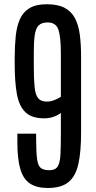

<svg xmlns="http://www.w3.org/2000/svg" viewBox="-20 -889 457 918"><path d="M208.5 9.8C251.5 9.8 284.4 0.4 307.4 -18.3C330.3 -37 346.1 -65.9 354.7 -105C363.4 -144 367.7 -194.3 367.7 -255.9V-617.2C367.7 -656.6 365.6 -691.8 361.6 -722.9C357.5 -754 349.8 -780.4 338.4 -802C327 -823.6 310.5 -840.2 288.8 -851.6C267.2 -863 238.8 -868.7 203.6 -868.7C169.1 -868.7 141.6 -862.5 121.1 -850.1C100.6 -837.7 85.3 -820.1 75.2 -797.4C65.1 -774.6 58.4 -747.4 55.2 -715.8C51.9 -684.2 50.3 -649.3 50.3 -610.8V-582.5C50.3 -525.6 53.8 -477.8 60.8 -439.2C67.8 -400.6 81.4 -371.7 101.6 -352.3C121.7 -332.9 151.7 -323.2 191.4 -323.2C208 -323.2 223.4 -325.8 237.5 -331.1C251.7 -336.3 262.9 -342.3 271 -349.1V-249C271 -208.7 270.3 -175.6 269 -149.9C267.7 -124.2 263.3 -105.3 255.9 -93.3C248.4 -81.2 235.2 -75.2 216.3 -75.2C199.1 -75.2 185.8 -78.4 176.5 -84.7C167.2 -91.1 161 -104.8 157.7 -126C154.5 -147.1 152.8 -179.9 152.8 -224.1V-250H63V-209.5C63 -155.8 67.7 -112.9 77.1 -80.8C86.6 -48.7 102 -25.6 123.3 -11.5C144.6 2.7 173 9.8 208.5 9.8ZM203.6 -403.3C184.7 -403.3 170.9 -408.9 162.1 -419.9C153.3 -431 147.7 -449 145.3 -473.9C142.8 -498.8 141.6 -532.2 141.6 -574.2V-638.2C141.6 -673 143.1 -700.9 146.2 -721.9C149.3 -742.9 155.6 -758.1 165 -767.6C174.5 -777 188.6 -781.7 207.5 -781.7C234.2 -781.7 251.5 -770.2 259.3 -747.1C267.1 -724 271 -686.2 271 -633.8V-426.3L261.5 -420.7C255.1 -416.9 246.8 -413.1 236.6 -409.2C226.3 -405.3 215.3 -403.3 203.6 -403.3Z"/></svg>

Font: Antonio
Style: Regular
Weight: 400
Designer: Vernon Adams
Foundry: Vernon Adams
Version: Version 1.002